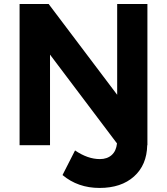

<svg xmlns="http://www.w3.org/2000/svg" viewBox="-20 -720 828 952"><path d="M228 0H77.1V-700.2H221.2L561 -250V-700.2H710.9V0H710Q708 98.1 644.5 155Q581.1 211.9 473.6 211.9Q366.2 211.9 290 147.9L352.1 25.9Q415 68.8 475.1 68.8Q511.2 68.8 533.7 48.8Q556.2 28.8 560.1 -8.8L228 -449.2Z"/></svg>

Font: Montserrat-SemiBold
Style: Regular
Weight: 600
Designer: Julieta Ulanovsky
Foundry: Julieta Ulanovsky
Version: Version 6.001